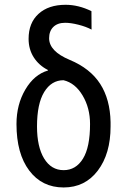

<svg xmlns="http://www.w3.org/2000/svg" viewBox="-20 -784 539 813"><path d="M101.1 -619.6C101.1 -590 108.4 -563.8 123 -541C137.7 -518.2 157.6 -500.5 182.6 -487.8L183.1 -485.4C144.4 -474.3 112.5 -447.5 87.4 -405C62.3 -362.5 49.8 -313.8 49.8 -258.8C49.8 -175.1 67.8 -109.5 103.8 -61.8C139.7 -14.1 188.3 9.8 249.5 9.8C310.1 9.8 358.3 -14.1 394.3 -61.8C430.3 -109.5 448.2 -171.7 448.2 -248.5V-267.1C446.9 -331.2 432.3 -385.1 404.3 -428.7C376.3 -472.3 333.3 -506.3 275.1 -530.5C217 -554.8 188 -585.3 188 -622.1C188 -642.3 193.9 -658.2 205.8 -669.9C217.7 -681.6 234.4 -687.5 255.9 -687.5C271.8 -687.5 290.4 -684.8 311.8 -679.4C333.1 -674.1 351.7 -667.2 367.7 -658.7L367.2 -736.8C330.7 -754.7 294.3 -763.7 257.8 -763.7C209.3 -763.7 171.1 -750.9 143.1 -725.3C115.1 -699.8 101.1 -664.6 101.1 -619.6ZM136.7 -248.5C136.7 -312.7 146.9 -361.3 167.2 -394.5C187.6 -427.7 214.8 -444.3 249 -444.3C281.9 -436.5 308.8 -415 329.8 -379.6C350.8 -344.3 361.3 -304 361.3 -258.8C361.3 -193.4 351.3 -144.4 331.3 -112.1C311.3 -79.7 284 -63.5 249.5 -63.5C214.4 -63.5 186.8 -80 166.7 -113C146.7 -146.1 136.7 -191.2 136.7 -248.5Z"/></svg>

Font: Roboto Condensed
Style: Regular
Weight: 400
Designer: Google
Version: Version 2.134; 2016